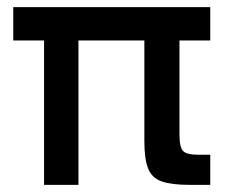

<svg xmlns="http://www.w3.org/2000/svg" viewBox="-20 -516 642 536"><path d="M103 0V-403H17V-496H567V-403H481V-141Q481 -105 491 -94.5Q501 -84 534 -84H567V0H507Q459 0 431.5 -9.5Q404 -19 393.5 -45.5Q383 -72 383 -122V-403H199V0Z"/></svg>

Font: Atkinson Hyperlegible Next Medium
Style: Regular
Weight: 500
Designer: Elliott Scott, Megan Eiswerth, Linus Boman, Theodore Petrosky, Letters from Sweden
Foundry: Applied Design Works, Letters from Sweden
Version: Version 2.001